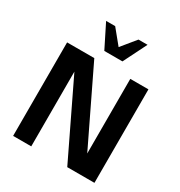

<svg xmlns="http://www.w3.org/2000/svg" viewBox="-220 -1131 1207 1284"><g transform="rotate(30 383.5 -488.5)"><path d="M698 0V-722H558V-146L280 -722H70V0H210V-577L488 0ZM314 -797H454L544 -977H474L384 -867L294 -977H224Z"/></g></svg>

Font: Perun
Style: Bold
Weight: 700
Foundry: Copyright (c) Stefan Peev, Context Ltd, 2016
Version: Version 1.089